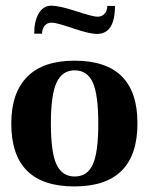

<svg xmlns="http://www.w3.org/2000/svg" viewBox="-20 -650 527 680"><path d="M180.2 -357.4Q160.2 -314 160.2 -211.9Q160.2 -109.9 180.2 -67.4Q200.2 -24.9 244.6 -24.9Q289.1 -24.9 308.6 -67.4Q328.1 -109.9 328.1 -212.4Q328.1 -314.9 308.6 -357.9Q289.1 -400.9 244.6 -400.9Q200.2 -400.9 180.2 -357.4ZM20 -212.9Q20 -320.8 76.2 -377.9Q132.3 -435.1 244.1 -435.1Q467.3 -435.1 466.8 -212.9Q466.8 10.3 243.2 10.3Q19.5 10.3 20 -212.9ZM101.1 -530.8Q101.1 -575.2 117.2 -602.5Q133.3 -629.9 161.6 -629.9Q189.9 -629.9 249.5 -610.4Q309.1 -590.8 325.2 -590.8Q341.3 -590.8 350.6 -601.6Q359.9 -612.3 359.9 -628.9H387.2Q387.2 -529.8 323.2 -529.8Q296.9 -529.8 238.3 -549.8Q179.7 -569.8 164.1 -569.8Q148.4 -570.3 138.7 -559.6Q129.4 -548.8 128.9 -530.8Z"/></svg>

Font: Unna-Bold
Style: Bold
Weight: 700
Designer: Jorge de Buen U.
Foundry: Omnibus-Type
Version: Version 2.006;PS 002.006;hotconv 1.0.70;makeotf.lib2.5.58329